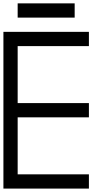

<svg xmlns="http://www.w3.org/2000/svg" viewBox="-20 -1103 623 1123"><path d="M0 0V-916.7H500V-833.3H83.3V-500H500V-416.7H83.3V-83.3H500V0ZM83.3 -1000V-1083.3H416.7V-1000Z"/></svg>

Font: Galmuri11 Regular
Style: Regular
Weight: 400
Designer: Minseo Lee (Quiple)
Version: Version 2.356;hotconv 1.1.0;makeotfexe 2.6.0 DEVELOPMENT